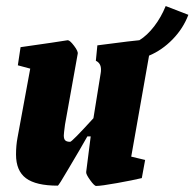

<svg xmlns="http://www.w3.org/2000/svg" viewBox="-20 -606 643 635"><path d="M473 -422 414 -88 460 -77 449 -17Q420 -10 367 -0.5Q314 9 298 9Q292 9 278 -10.5Q264 -30 265 -37L280 -155H269L242 -108Q235 -97 204.5 -44.5Q174 8 171 8Q99 8 66 -16.5Q33 -41 33 -95Q33 -125 38 -151L80 -379L39 -390L48 -450L152 -465L204 -473Q211 -473 225 -454.5Q239 -436 237 -428L195 -194Q191 -164 191 -158Q191 -146 196 -141.5Q201 -137 212 -137Q218 -137 289 -215L313 -364Q314 -369 314 -376Q314 -397 297 -405L302 -456Q433 -473 441 -473Q467 -489 490 -519Q513 -549 528 -586L603 -557Q586 -512 551 -476Q516 -440 473 -422Z"/></svg>

Font: Grenze ExtraBold
Style: Italic
Weight: 800
Italic angle: -10°
Designer: Renata Polastri
Foundry: Omnibus-Type
Version: Version 1.002; ttfautohint (v1.8)